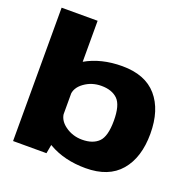

<svg xmlns="http://www.w3.org/2000/svg" viewBox="-137 -922 1062 1062"><g transform="rotate(20 394.0 -390.5)"><path d="M48 0H244.5L260 -85.5V-785H48ZM475 4Q610.5 4 679.2 -76.5Q748 -157 748 -297Q748 -437 679.2 -516.5Q610.5 -596 475 -596Q350.5 -596 258.8 -543Q167 -490 167 -434L259 -345Q259 -390 303 -422Q347 -454 403.5 -454Q466 -454 499.8 -420.8Q533.5 -387.5 533.5 -296Q533.5 -203.5 499.8 -170.5Q466 -137.5 403.5 -137.5Q347 -137.5 303 -169.5Q259 -201.5 259 -248L167 -157.5Q167 -101.5 258.8 -48.8Q350.5 4 475 4Z"/></g></svg>

Font: Anybody SemiExpanded ExtraBold
Style: Regular
Weight: 800
Width: 6
Version: Version 1.113;gftools[0.9.25]